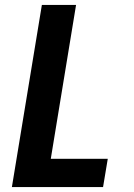

<svg xmlns="http://www.w3.org/2000/svg" viewBox="-20 -755 540 775"><path d="M28 0 149 -735H287L185 -114H415L396 0Z"/></svg>

Font: Iosevka SS04 Heavy Oblique
Style: Regular
Weight: 900
Italic angle: -9°
Monospace: yes
Designer: Belleve Invis
Foundry: Belleve Invis
Version: Version 19.0.0; ttfautohint (v1.8.4)